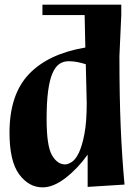

<svg xmlns="http://www.w3.org/2000/svg" viewBox="-20 -795 587 828"><path d="M503 -775V-730L495 -553Q495 -379 500.5 -248.5Q506 -118 517 1L358 11V-128Q315 -68 262.5 -27.5Q210 13 164 13Q104 13 62.5 -43.5Q21 -100 21 -223Q21 -387 104.5 -475Q188 -563 348 -590L345 -730H163V-775ZM181 -282Q181 -166 204 -126Q227 -86 261 -86Q273 -86 289.5 -96.5Q306 -107 320 -136Q334 -165 344 -217Q354 -269 354 -350L350 -518Q331 -524 313 -527.5Q295 -531 276 -531Q254 -531 236.5 -519.5Q219 -508 206.5 -479.5Q194 -451 187.5 -402.5Q181 -354 181 -282Z"/></svg>

Font: Trickster
Style: Regular
Weight: 400
Designer: Jean-Baptiste Morizot
Foundry: Jean-Baptiste Morizot
Version: Version 2.000;PS 2.0;hotconv 1.0.88;makeotf.lib2.5.647800